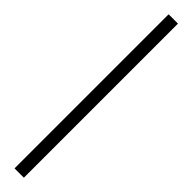

<svg xmlns="http://www.w3.org/2000/svg" viewBox="21 -962 378 378"><g transform="rotate(-45 210.5 -773.0)"><path d="M425 -760V-786H-4V-760Z"/></g></svg>

Font: Noto Sans Malayalam Condensed Thin
Style: Regular
Weight: 100
Width: 3
Designer: Jelle Bosma - Monotype Design Team
Foundry: Monotype Imaging Inc.
Version: Version 2.104